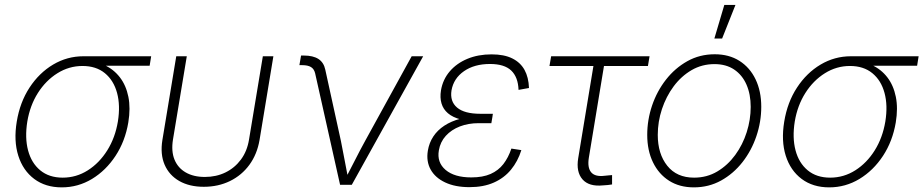

<svg xmlns="http://www.w3.org/2000/svg" viewBox="-20 -770 3848 800"><path d="M237.3 10.7Q169.4 10.7 122.6 -24.4Q75.7 -59.6 56.2 -121.3Q36.6 -183.1 49.8 -263.2Q63 -343.8 103 -405Q143.1 -466.3 201.4 -501Q259.8 -535.6 327.6 -535.6H609.9L603.5 -496.1H384.8L323.7 -495.1Q267.6 -495.1 219.2 -464.8Q170.9 -434.6 137.9 -382.6Q105 -330.6 93.8 -263.7Q83 -196.3 96.9 -143.6Q110.8 -90.8 147.7 -60.3Q184.6 -29.8 241.2 -29.8Q297.9 -29.8 345.9 -60.3Q394 -90.8 427 -143.6Q460 -196.3 471.2 -263.7Q481.9 -330.6 467.8 -382.8Q453.6 -435.1 417 -465.1Q380.4 -495.1 323.7 -495.1L324.7 -517.1Q375 -517.1 414.3 -499.3Q453.6 -481.4 479.5 -447.8Q505.4 -414.1 514.9 -366.7Q524.4 -319.3 514.6 -259.8Q501.5 -181.6 461.4 -120.6Q421.4 -59.6 363.3 -24.4Q305.2 10.7 237.3 10.7Z M829.1 8.3Q769.5 8.3 727.3 -15.6Q685.1 -39.6 666 -83.5Q647 -127.4 656.7 -187L714.4 -535.6H758.3L700.7 -188.5Q692.9 -140.1 707 -105.2Q721.2 -70.3 753.9 -51.5Q786.6 -32.7 833.5 -32.7Q880.9 -32.7 919.4 -51.5Q958 -70.3 983.9 -105.2Q1009.8 -140.1 1017.6 -188.5L1075.2 -535.6H1119.1L1061.5 -187Q1051.3 -127.4 1019.3 -83.5Q987.3 -39.6 938.2 -15.6Q889.2 8.3 829.1 8.3Z M1397 0 1293 -464.8Q1288.6 -482.9 1275.6 -490.7Q1262.7 -498.5 1239.3 -498.5H1227.5L1234.4 -538.6H1245.6Q1284.7 -538.6 1306.9 -524.2Q1329.1 -509.8 1335.4 -479.5L1400.4 -183.1Q1408.7 -143.1 1416 -102.5Q1423.3 -62 1431.2 -22.9H1418Q1439 -62.5 1459.2 -102.8Q1479.5 -143.1 1501.5 -183.1L1695.3 -535.6H1743.2L1445.8 0Z M1936 9.8Q1876.5 9.8 1835 -9.8Q1793.5 -29.3 1774.4 -63.5Q1755.4 -97.7 1762.7 -142.1Q1768.1 -174.8 1785.4 -201.2Q1802.7 -227.5 1831.3 -246.3Q1859.9 -265.1 1898.7 -275.4Q1937.5 -285.6 1985.4 -285.6H2032.2L2027.3 -256.8H1974.6Q1931.6 -256.8 1896.2 -243.2Q1860.8 -229.5 1837.6 -204.1Q1814.5 -178.7 1808.6 -143.6Q1799.8 -93.3 1836.7 -62Q1873.5 -30.8 1943.8 -30.8Q1991.7 -30.8 2024.2 -45.2Q2056.6 -59.6 2077.4 -86.4Q2098.1 -113.3 2110.8 -150.9L2152.3 -144.5Q2137.7 -97.7 2109.1 -63Q2080.6 -28.3 2037.6 -9.3Q1994.6 9.8 1936 9.8ZM1981.4 -263.2Q1933.6 -263.2 1899.9 -272.2Q1866.2 -281.2 1846.4 -298.1Q1826.7 -314.9 1819.6 -339.1Q1812.5 -363.3 1817.4 -393.6Q1825.2 -439 1854 -472.7Q1882.8 -506.3 1927.5 -524.9Q1972.2 -543.5 2028.3 -543.5Q2080.6 -543.5 2114.5 -526.6Q2148.4 -509.8 2165.5 -478.8Q2182.6 -447.8 2184.1 -403.3L2140.6 -395.5Q2138.7 -448.7 2110.1 -476.1Q2081.5 -503.4 2021.5 -503.4Q1956.5 -503.4 1913.3 -473.4Q1870.1 -443.4 1861.3 -393.6Q1854 -347.7 1884.5 -321.8Q1915 -295.9 1981.4 -295.9H2033.7L2028.3 -263.2Z M2492.7 2.4Q2434.1 8.3 2407 -22.7Q2379.9 -53.7 2389.2 -110.8L2452.6 -495.1H2269.5L2276.4 -535.6H2686.5L2679.7 -495.1H2496.6L2433.6 -113.3Q2426.8 -71.8 2443.1 -52.2Q2459.5 -32.7 2499 -37.6Q2505.9 -38.1 2514.2 -39.1Q2522.5 -40 2530.3 -40.5V-1.5Q2521.5 0 2512 1Q2502.4 2 2492.7 2.4Z M2871.1 10.7Q2811.5 10.7 2768.1 -16.8Q2724.6 -44.4 2700.7 -93.8Q2676.8 -143.1 2676.8 -208Q2676.8 -270.5 2697 -330.3Q2717.3 -390.1 2754.9 -438.2Q2792.5 -486.3 2844 -515.1Q2895.5 -543.9 2958 -543.9Q3017.6 -543.9 3061 -516.4Q3104.5 -488.8 3128.2 -439.5Q3151.9 -390.1 3151.9 -325.2Q3151.9 -262.7 3131.6 -202.6Q3111.3 -142.6 3073.7 -94.5Q3036.1 -46.4 2984.6 -17.8Q2933.1 10.7 2871.1 10.7ZM2872.1 -29.8Q2925.8 -29.8 2969 -55.7Q3012.2 -81.5 3043.5 -124.3Q3074.7 -167 3091.3 -219.2Q3107.9 -271.5 3107.9 -324.7Q3107.9 -377.4 3090.3 -417.5Q3072.8 -457.5 3039.1 -480.2Q3005.4 -502.9 2957 -502.9Q2904.8 -502.9 2861.6 -477.8Q2818.4 -452.6 2786.9 -410.2Q2755.4 -367.7 2738 -315.2Q2720.7 -262.7 2720.7 -208Q2720.7 -128.9 2760.3 -79.3Q2799.8 -29.8 2872.1 -29.8ZM2956.5 -609.4 2998 -749.5H3044.4L2988.8 -609.4Z M3435.1 10.7Q3367.2 10.7 3320.3 -24.4Q3273.4 -59.6 3253.9 -121.3Q3234.4 -183.1 3247.6 -263.2Q3260.7 -343.8 3300.8 -405Q3340.8 -466.3 3399.2 -501Q3457.5 -535.6 3525.4 -535.6H3807.6L3801.3 -496.1H3582.5L3521.5 -495.1Q3465.3 -495.1 3417 -464.8Q3368.7 -434.6 3335.7 -382.6Q3302.7 -330.6 3291.5 -263.7Q3280.8 -196.3 3294.7 -143.6Q3308.6 -90.8 3345.5 -60.3Q3382.3 -29.8 3439 -29.8Q3495.6 -29.8 3543.7 -60.3Q3591.8 -90.8 3624.8 -143.6Q3657.7 -196.3 3668.9 -263.7Q3679.7 -330.6 3665.5 -382.8Q3651.4 -435.1 3614.7 -465.1Q3578.1 -495.1 3521.5 -495.1L3522.5 -517.1Q3572.8 -517.1 3612.1 -499.3Q3651.4 -481.4 3677.2 -447.8Q3703.1 -414.1 3712.6 -366.7Q3722.2 -319.3 3712.4 -259.8Q3699.2 -181.6 3659.2 -120.6Q3619.1 -59.6 3561 -24.4Q3502.9 10.7 3435.1 10.7Z"/></svg>

Font: Inter 20pt ExtraLight
Style: Italic
Weight: 250
Italic angle: -9.3988°
Version: Version 4.001;git-66647c0bb